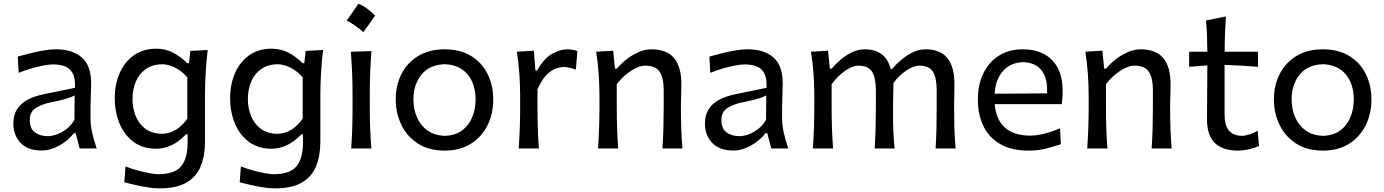

<svg xmlns="http://www.w3.org/2000/svg" viewBox="-20 -808 7535 1045"><path d="M206.5 11.2Q131.8 11.2 92.3 -30.3Q52.7 -71.8 52.7 -134.3Q52.7 -177.7 68.8 -206.5Q85 -235.4 110.6 -252.9Q136.2 -270.5 165 -280.5Q193.8 -290.5 219.2 -295.4L388.2 -330.1Q390.1 -383.8 374.5 -411.1Q358.9 -438.5 330.6 -448Q302.2 -457.5 265.6 -457.5Q251.5 -457.5 222.2 -452.4Q192.9 -447.3 156 -437Q119.1 -426.8 81.5 -411.6L76.7 -500Q101.6 -506.8 137.2 -516.1Q172.9 -525.4 211.9 -532.5Q251 -539.6 286.1 -539.6Q373.5 -539.6 424.8 -495.6Q476.1 -451.7 476.1 -354Q476.1 -330.1 474.4 -293.7Q472.7 -257.3 472.7 -224.1V-162.6Q472.7 -127 481.4 -86.7Q490.2 -46.4 506.3 0H413.6L391.6 -83.5H382.8Q351.6 -43 303 -15.9Q254.4 11.2 206.5 11.2ZM240.7 -66.9Q262.2 -66.9 289.6 -76.7Q316.9 -86.4 342.8 -106.4Q368.7 -126.5 385.3 -156.7L386.2 -288.6Q377.9 -284.2 364.7 -278.8Q351.6 -273.4 325.9 -266.6Q300.3 -259.8 254.9 -250.5Q210 -241.7 176 -220.9Q142.1 -200.2 142.1 -154.8Q142.1 -107.4 170.4 -87.2Q198.7 -66.9 240.7 -66.9Z M847.7 217.3Q817.4 217.3 781.5 211.4Q745.6 205.6 712.4 197.8Q679.2 189.9 656.7 184.1L663.1 98.1Q698.7 111.8 734.1 121.1Q769.5 130.4 797.6 135.3Q825.7 140.1 839.4 140.1Q929.7 140.1 965.3 97.7Q1001 55.2 1001 -30.8V-77.1H992.2Q956.5 -38.1 914.6 -18.3Q872.6 1.5 830.6 1.5Q755.4 1.5 705.1 -37.1Q654.8 -75.7 629.6 -138.2Q604.5 -200.7 604.5 -272.5Q604.5 -348.6 631.1 -409.9Q657.7 -471.2 708.5 -507.1Q759.3 -543 831.5 -543Q883.3 -543 925.5 -519.5Q967.8 -496.1 999 -463.9H1008.3L1015.6 -530.8L1110.4 -536.1Q1095.7 -410.2 1095.7 -286.6V-36.6Q1095.7 39.6 1072.5 96.7Q1049.3 153.8 995.1 185.5Q940.9 217.3 847.7 217.3ZM860.4 -79.6Q942.4 -81.1 999.5 -162.1V-386.7Q970.2 -421.4 933.3 -439.7Q896.5 -458 861.8 -458.5Q808.1 -457 772.5 -431.4Q736.8 -405.8 719 -363.3Q701.2 -320.8 701.2 -269.5Q701.2 -220.2 718 -177.5Q734.9 -134.8 770.3 -107.9Q805.7 -81.1 860.4 -79.6Z M1475.6 217.3Q1445.3 217.3 1409.4 211.4Q1373.5 205.6 1340.3 197.8Q1307.1 189.9 1284.7 184.1L1291 98.1Q1326.7 111.8 1362.1 121.1Q1397.5 130.4 1425.5 135.3Q1453.6 140.1 1467.3 140.1Q1557.6 140.1 1593.3 97.7Q1628.9 55.2 1628.9 -30.8V-77.1H1620.1Q1584.5 -38.1 1542.5 -18.3Q1500.5 1.5 1458.5 1.5Q1383.3 1.5 1333 -37.1Q1282.7 -75.7 1257.6 -138.2Q1232.4 -200.7 1232.4 -272.5Q1232.4 -348.6 1259 -409.9Q1285.6 -471.2 1336.4 -507.1Q1387.2 -543 1459.5 -543Q1511.2 -543 1553.5 -519.5Q1595.7 -496.1 1627 -463.9H1636.2L1643.6 -530.8L1738.3 -536.1Q1723.6 -410.2 1723.6 -286.6V-36.6Q1723.6 39.6 1700.4 96.7Q1677.2 153.8 1623 185.5Q1568.8 217.3 1475.6 217.3ZM1488.3 -79.6Q1570.3 -81.1 1627.4 -162.1V-386.7Q1598.1 -421.4 1561.3 -439.7Q1524.4 -458 1489.7 -458.5Q1436 -457 1400.4 -431.4Q1364.7 -405.8 1346.9 -363.3Q1329.1 -320.8 1329.1 -269.5Q1329.1 -220.2 1345.9 -177.5Q1362.8 -134.8 1398.2 -107.9Q1433.6 -81.1 1488.3 -79.6Z M1931.1 -787.9Q1973 -771.8 2021.9 -723.4Q2006.3 -700.9 1990.4 -678.6Q1974.6 -656.3 1957.4 -633.2Q1916.6 -669.7 1867.2 -696.6Q1883.8 -720.2 1899.4 -742.2Q1915 -764.3 1931.1 -787.9ZM1891.6 0Q1895.5 -58.1 1897.2 -112.3Q1898.9 -166.5 1898.9 -231.9V-284.7Q1898.9 -356 1896.5 -412.4Q1894 -468.8 1889.6 -526.4L2001.5 -529.8Q1997.1 -470.7 1994.9 -414.1Q1992.7 -357.4 1992.7 -284.7V-231.9Q1992.7 -166.5 1994.6 -112.3Q1996.6 -58.1 2001 0Z M2401.4 11.7Q2313.5 11.7 2253.9 -27.1Q2194.3 -65.9 2164.1 -129.4Q2133.8 -192.9 2133.8 -266.1Q2133.8 -345.2 2166 -407Q2198.2 -468.8 2257.8 -504.2Q2317.4 -539.6 2399.9 -539.6Q2484.9 -539.6 2543.9 -503.4Q2603 -467.3 2633.8 -405.3Q2664.6 -343.3 2664.6 -266.1Q2664.6 -188 2632.8 -125Q2601.1 -62 2542 -25.1Q2482.9 11.7 2401.4 11.7ZM2401.4 -68.8Q2458.5 -70.8 2495.4 -98.4Q2532.2 -126 2550.3 -170.2Q2568.4 -214.4 2568.4 -266.1Q2568.4 -351.1 2524.9 -403.1Q2481.4 -455.1 2401.4 -458.5Q2316.4 -455.6 2273.2 -401.1Q2230 -346.7 2230 -266.1Q2230 -215.3 2248.8 -170.9Q2267.6 -126.5 2305.7 -98.6Q2343.8 -70.8 2401.4 -68.8Z M2803.2 0Q2807.1 -58.1 2809.1 -112.3Q2811 -166.5 2811 -231.9V-284.7Q2811 -342.8 2806.9 -404.3Q2802.7 -465.8 2793 -526.4L2885.7 -532.2L2894 -424.3H2903.3Q2942.4 -492.7 2986.6 -516.1Q3030.8 -539.6 3064.9 -539.6Q3079.1 -539.6 3094 -537.4Q3108.9 -535.2 3122.6 -529.8L3114.3 -429.2Q3097.7 -435.1 3080.1 -439.2Q3062.5 -443.4 3048.3 -443.4Q3030.3 -443.4 3006.1 -435.3Q2981.9 -427.2 2955.6 -401.4Q2929.2 -375.5 2905.3 -321.8V-227.5Q2905.3 -165.5 2907 -111.8Q2908.7 -58.1 2913.1 0Z M3234.9 0Q3238.8 -58.1 3240.7 -112.3Q3242.7 -166.5 3242.7 -231.9V-284.7Q3242.7 -342.8 3238.5 -404.3Q3234.4 -465.8 3224.6 -526.4L3317.4 -532.2L3327.1 -434.6H3337.4Q3357.4 -459 3387.7 -483.2Q3418 -507.3 3453.6 -523.4Q3489.3 -539.6 3524.9 -539.6Q3609.4 -539.6 3648.9 -491.5Q3688.5 -443.4 3688.5 -351.1Q3688.5 -316.9 3687.3 -286.4Q3686 -255.9 3686 -231.9Q3686 -166.5 3687.7 -112.3Q3689.5 -58.1 3694.3 0H3585.4Q3589.4 -58.1 3590.8 -111.8Q3592.3 -165.5 3592.3 -227.5V-317.4Q3592.3 -383.8 3570.3 -417.2Q3548.3 -450.7 3491.2 -450.7Q3468.8 -450.7 3440.4 -437Q3412.1 -423.3 3384.8 -400.4Q3357.4 -377.4 3336.9 -349.1V-227.5Q3336.9 -165.5 3338.6 -111.8Q3340.3 -58.1 3344.7 0Z M3970.7 11.2Q3896 11.2 3856.4 -30.3Q3816.9 -71.8 3816.9 -134.3Q3816.9 -177.7 3833 -206.5Q3849.1 -235.4 3874.8 -252.9Q3900.4 -270.5 3929.2 -280.5Q3958 -290.5 3983.4 -295.4L4152.3 -330.1Q4154.3 -383.8 4138.7 -411.1Q4123 -438.5 4094.7 -448Q4066.4 -457.5 4029.8 -457.5Q4015.6 -457.5 3986.3 -452.4Q3957 -447.3 3920.2 -437Q3883.3 -426.8 3845.7 -411.6L3840.8 -500Q3865.7 -506.8 3901.4 -516.1Q3937 -525.4 3976.1 -532.5Q4015.1 -539.6 4050.3 -539.6Q4137.7 -539.6 4189 -495.6Q4240.2 -451.7 4240.2 -354Q4240.2 -330.1 4238.5 -293.7Q4236.8 -257.3 4236.8 -224.1V-162.6Q4236.8 -127 4245.6 -86.7Q4254.4 -46.4 4270.5 0H4177.7L4155.8 -83.5H4147Q4115.7 -43 4067.1 -15.9Q4018.6 11.2 3970.7 11.2ZM4004.9 -66.9Q4026.4 -66.9 4053.7 -76.7Q4081.1 -86.4 4106.9 -106.4Q4132.8 -126.5 4149.4 -156.7L4150.4 -288.6Q4142.1 -284.2 4128.9 -278.8Q4115.7 -273.4 4090.1 -266.6Q4064.5 -259.8 4019 -250.5Q3974.1 -241.7 3940.2 -220.9Q3906.2 -200.2 3906.2 -154.8Q3906.2 -107.4 3934.6 -87.2Q3962.9 -66.9 4004.9 -66.9Z M5072.3 0Q5075.7 -58.1 5076.9 -111.8Q5078.1 -165.5 5078.1 -227.5V-317.4Q5078.1 -383.8 5057.9 -417.2Q5037.6 -450.7 4983.9 -450.7Q4951.7 -450.7 4912.4 -423.8Q4873 -397 4842.8 -356.4Q4842.3 -322.3 4841.3 -274.4Q4840.3 -226.6 4840.3 -191.9Q4840.3 -140.1 4842.3 -94.5Q4844.2 -48.8 4849.1 0H4740.7Q4744.1 -58.1 4745.6 -111.8Q4747.1 -165.5 4747.1 -227.5V-317.4Q4747.1 -383.8 4726.6 -417.2Q4706.1 -450.7 4651.9 -450.7Q4618.7 -450.7 4577.6 -421.1Q4536.6 -391.6 4506.3 -349.1V-227.5Q4506.3 -165.5 4508.1 -111.8Q4509.8 -58.1 4514.2 0H4404.3Q4408.2 -58.1 4410.2 -112.3Q4412.1 -166.5 4412.1 -231.9V-284.7Q4412.1 -342.8 4408 -404.3Q4403.8 -465.8 4394 -526.4L4486.8 -532.2L4496.6 -434.6H4506.8Q4526.9 -459 4555.2 -483.2Q4583.5 -507.3 4617.2 -523.4Q4650.9 -539.6 4686.5 -539.6Q4800.3 -539.6 4827.6 -432.6H4835.4Q4857.4 -459 4886.5 -483.4Q4915.5 -507.8 4949 -523.7Q4982.4 -539.6 5018.1 -539.6Q5098.1 -539.6 5136.5 -491.5Q5174.8 -443.4 5174.8 -351.1Q5174.8 -316.9 5173.8 -286.4Q5172.9 -255.9 5172.9 -231.9Q5172.9 -166.5 5174.3 -112.3Q5175.8 -58.1 5181.2 0Z M5580.1 11.7Q5484.9 11.7 5423.3 -24.2Q5361.8 -60.1 5332 -122.8Q5302.2 -185.5 5302.2 -266.1Q5302.2 -345.7 5331.5 -407.5Q5360.8 -469.2 5415.8 -504.4Q5470.7 -539.6 5547.4 -539.6Q5647.9 -539.6 5705.8 -481.4Q5763.7 -423.3 5763.7 -312Q5763.7 -272.5 5758.8 -241.2H5394Q5399.4 -161.6 5447 -115.7Q5494.6 -69.8 5589.8 -69.8Q5621.6 -69.8 5664.8 -80.8Q5708 -91.8 5749.5 -109.9L5753.9 -22.9Q5722.7 -13.2 5678 -0.7Q5633.3 11.7 5580.1 11.7ZM5678.7 -299.8Q5683.1 -381.3 5649.2 -424.6Q5615.2 -467.8 5548.8 -469.7Q5479.5 -467.8 5438.7 -421.1Q5397.9 -374.5 5393.6 -297.9Z M5897.5 0Q5901.4 -58.1 5903.3 -112.3Q5905.3 -166.5 5905.3 -231.9V-284.7Q5905.3 -342.8 5901.1 -404.3Q5897 -465.8 5887.2 -526.4L5980 -532.2L5989.7 -434.6H6000Q6020 -459 6050.3 -483.2Q6080.6 -507.3 6116.2 -523.4Q6151.9 -539.6 6187.5 -539.6Q6272 -539.6 6311.5 -491.5Q6351.1 -443.4 6351.1 -351.1Q6351.1 -316.9 6349.9 -286.4Q6348.6 -255.9 6348.6 -231.9Q6348.6 -166.5 6350.3 -112.3Q6352.1 -58.1 6356.9 0H6248Q6252 -58.1 6253.4 -111.8Q6254.9 -165.5 6254.9 -227.5V-317.4Q6254.9 -383.8 6232.9 -417.2Q6210.9 -450.7 6153.8 -450.7Q6131.3 -450.7 6103 -437Q6074.7 -423.3 6047.4 -400.4Q6020 -377.4 5999.5 -349.1V-227.5Q5999.5 -165.5 6001.2 -111.8Q6002.9 -58.1 6007.3 0Z M6717.3 11.7Q6635.3 11.7 6592.3 -29.5Q6549.3 -70.8 6549.3 -158.7Q6549.3 -238.8 6550.3 -314Q6551.3 -389.2 6551.3 -452.1L6452.1 -444.3V-526.4H6551.3Q6550.8 -571.8 6549.3 -612.5Q6547.9 -653.3 6543.9 -696.8L6652.3 -718.3Q6648.9 -665.5 6647.2 -622.3Q6645.5 -579.1 6645.5 -526.4H6827.1V-444.3Q6782.2 -448.2 6736.1 -450.9Q6689.9 -453.6 6645 -454.6V-182.6Q6645 -68.8 6740.7 -68.8Q6756.8 -68.8 6781.2 -76.7Q6805.7 -84.5 6825.2 -96.7L6832.5 -13.2Q6815.4 -5.4 6782.5 3.2Q6749.5 11.7 6717.3 11.7Z M7181.2 11.7Q7093.3 11.7 7033.7 -27.1Q6974.1 -65.9 6943.8 -129.4Q6913.6 -192.9 6913.6 -266.1Q6913.6 -345.2 6945.8 -407Q6978 -468.8 7037.6 -504.2Q7097.2 -539.6 7179.7 -539.6Q7264.6 -539.6 7323.7 -503.4Q7382.8 -467.3 7413.6 -405.3Q7444.3 -343.3 7444.3 -266.1Q7444.3 -188 7412.6 -125Q7380.9 -62 7321.8 -25.1Q7262.7 11.7 7181.2 11.7ZM7181.2 -68.8Q7238.3 -70.8 7275.1 -98.4Q7312 -126 7330.1 -170.2Q7348.1 -214.4 7348.1 -266.1Q7348.1 -351.1 7304.7 -403.1Q7261.2 -455.1 7181.2 -458.5Q7096.2 -455.6 7053 -401.1Q7009.8 -346.7 7009.8 -266.1Q7009.8 -215.3 7028.6 -170.9Q7047.4 -126.5 7085.4 -98.6Q7123.5 -70.8 7181.2 -68.8Z"/></svg>

Font: Pinar-FD Medium
Style: Regular
Weight: 500
Designer: Amin Abedi
Version: Version 3.000